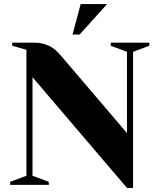

<svg xmlns="http://www.w3.org/2000/svg" viewBox="-20 -910 780 945"><path d="M30 0ZM605 -655 525 -685V-700H715V-685L635 -655V15H605L140 -530V-45L220 -15V0H30V-15L110 -45V-665L40 -685V-700H145Q175 -700 197 -693.5Q219 -687 235.5 -676.5Q252 -666 264 -653.5Q276 -641 285 -630L605 -255ZM507 -890 372 -740H337L377 -890Z"/></svg>

Font: Yeseva One
Style: Regular
Weight: 400
Designer: Jovanny Lemonad
Foundry: Jovanny Lemonad
Version: Version 2.001; ttfautohint (v0.91) -l 8 -r 50 -G 200 -x 0 -w